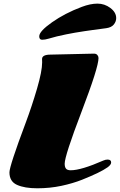

<svg xmlns="http://www.w3.org/2000/svg" viewBox="-20 -1021 662 1061"><path d="M259.8 -719.2 499 -724.6Q511.7 -724.6 518.1 -717Q524.4 -709.5 524.4 -700.2Q524.4 -648.9 430.9 -404.3Q337.4 -159.7 337.4 -116.2Q337.4 -98.1 344.7 -89.1Q352.1 -80.1 370.6 -80.1Q428.7 -80.1 550.8 -133.8Q563 -139.2 574.2 -139.2Q594.2 -139.2 594.2 -123.5Q594.2 -110.4 574.2 -96.2Q554.2 -82 519 -64.9Q483.9 -47.9 433.6 -27.8Q383.3 -7.8 319.6 5.9Q255.9 19.5 186 19.5Q116.2 19.5 74.2 0.7Q32.2 -18.1 32.2 -68.4Q32.2 -103.5 122.6 -344.2Q156.2 -434.1 184.6 -531Q212.9 -627.9 212.9 -676.3L212.4 -694.8Q212.4 -719.2 259.8 -719.2ZM431.6 -982.9Q479.5 -1001 518.8 -1001Q558.1 -1001 590.1 -976.8Q622.1 -952.6 622.1 -920.9Q622.1 -901.9 608.9 -885.5Q595.7 -869.1 566.9 -865.2Q562.5 -864.7 534.2 -860.8Q505.9 -856.9 491 -855Q476.1 -853 446 -848.6Q416 -844.2 394.3 -840.3Q372.6 -836.4 345.5 -831.1Q318.4 -825.7 294.2 -819.8Q270 -814 249.5 -807.6Q229 -801.3 212.9 -801.3Q196.8 -801.3 196.8 -820.3Q196.8 -848.1 267.6 -897.9Q338.4 -947.8 431.6 -982.9Z"/></svg>

Font: Sonsie One
Style: Regular
Weight: 400
Designer: Riccardo De Franceschi
Foundry: Sorkin Type Co
Version: Version 1.003